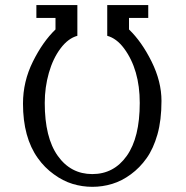

<svg xmlns="http://www.w3.org/2000/svg" viewBox="-20 -720 725 750"><path d="M190.4 -39.1Q154.3 -64.9 127.9 -102.1Q69.8 -183.1 69.8 -315.4Q69.8 -401.4 108.4 -479.2Q147 -557.1 196.8 -605V-649.9H122.1V-700.2H282.2V-580.1Q246.1 -570.3 216.6 -531Q187 -491.7 170.9 -435.3Q154.8 -378.9 154.8 -317.9Q154.8 -182.6 205.6 -111.3Q256.3 -40 340.6 -40Q424.8 -40 475.3 -111.3Q525.9 -182.6 525.9 -317.9Q525.9 -448.2 464.4 -531.2Q435.1 -570.3 398.9 -580.1V-700.2H559.1V-649.9H483.9V-605Q533.7 -557.1 572.3 -479.2Q610.8 -401.4 610.8 -325.9Q610.8 -250.5 595 -194.8Q579.1 -139.2 552.7 -102.1Q526.4 -64.9 491.2 -39.1Q456.1 -13.2 418.2 -1.7Q380.4 9.8 340.8 9.8Q301.3 9.8 263.4 -1.7Q225.6 -13.2 190.4 -39.1Z"/></svg>

Font: Pfennig
Style: Medium
Weight: 500
Version: Version 20120410 ; ttfautohint (v0.8)